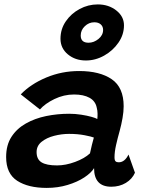

<svg xmlns="http://www.w3.org/2000/svg" viewBox="-20 -864 688 892"><path d="M197 9Q111 9 59.8 -24.2Q8.5 -57.5 8.5 -134.5Q8.5 -190 33.2 -228.2Q58 -266.5 100 -290.2Q142 -314 194.2 -324.8Q246.5 -335.5 301.5 -335.5Q329.5 -335.5 357 -331.2Q384.5 -327 405 -321.2Q425.5 -315.5 432 -311Q433.5 -321.5 433.2 -336.2Q433 -351 429.5 -363.5Q423.5 -394.5 395.8 -409.8Q368 -425 324 -425Q276.5 -425 232.8 -403.8Q189 -382.5 165.5 -355.5L76.5 -425.5Q122.5 -473.5 194.8 -503.8Q267 -534 347.5 -534Q443.5 -534 499 -496Q554.5 -458 554.5 -370.5Q554.5 -345 549.2 -315.2Q544 -285.5 536 -256Q526.5 -222.5 519.2 -190.2Q512 -158 512 -133.5Q512 -119 517 -114.5Q522 -110 531.5 -110Q559.5 -110 577 -146L607 -61.5Q594 -32 564.5 -14.2Q535 3.5 497 3.5Q417 3.5 417 -83Q404 -61 371.8 -39.8Q339.5 -18.5 294.2 -4.8Q249 9 197 9ZM245 -95.5Q285 -95.5 329 -111.8Q373 -128 398 -151.5Q402.5 -172 407 -191Q411.5 -210 416 -225Q405 -229.5 372.8 -235.8Q340.5 -242 301 -242Q266.5 -242 231.5 -233Q196.5 -224 173.2 -205.2Q150 -186.5 150 -157.5Q150 -124 173 -109.8Q196 -95.5 245 -95.5ZM379 -583Q329.5 -583 295.2 -611.5Q261 -640 261 -684Q261 -729 285.8 -765Q310.5 -801 350 -822.2Q389.5 -843.5 434.5 -843.5Q484.5 -843.5 520.2 -815.5Q556 -787.5 556 -746.5Q556 -703 530.2 -665.8Q504.5 -628.5 464 -605.8Q423.5 -583 379 -583ZM391.5 -665.5Q416 -665.5 437.5 -683Q459 -700.5 459 -725Q459 -741 448 -750.8Q437 -760.5 418 -760.5Q393 -760.5 374 -742.2Q355 -724 355 -699Q355 -665.5 391.5 -665.5Z"/></svg>

Font: Grandstander SemiBold
Style: Italic
Weight: 600
Italic angle: -15°
Designer: Tyler Finck
Foundry: Etcetera Type Co
Version: Version 1.200; ttfautohint (v1.8.3)